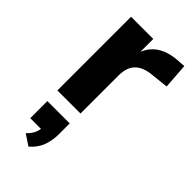

<svg xmlns="http://www.w3.org/2000/svg" viewBox="-247 -563 905 905"><g transform="rotate(45 206.0 -110.0)"><path d="M58 0V-491H206V-371H196Q208 -431 248.5 -463.5Q289 -496 356 -501L400 -504L409 -377L324 -368Q267 -363 239.5 -335Q212 -307 212 -254V0ZM149 284 95 248Q117 227 125 207Q133 187 133 165L164 183H60V69H209V140Q209 184 195.5 219.5Q182 255 149 284Z"/></g></svg>

Font: Nunito Sans 12pt ExtraBold
Style: Regular
Weight: 800
Designer: Vernon Adams
Foundry: Vernon Adams
Version: Version 3.101;gftools[0.9.27]